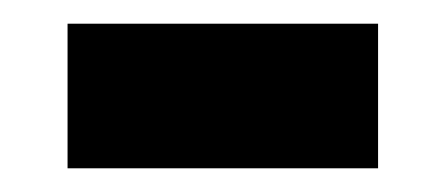

<svg xmlns="http://www.w3.org/2000/svg" viewBox="-20 -364 375 162"><path d="M37 -222V-344H299V-222Z"/></svg>

Font: Noto Sans Kannada
Style: Bold
Weight: 700
Designer: Jelle Bosma - Monotype Design Team
Foundry: Monotype Imaging Inc.
Version: Version 2.005; ttfautohint (v1.8.4.7-5d5b)